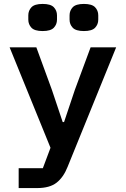

<svg xmlns="http://www.w3.org/2000/svg" viewBox="-20 -757 640 977"><path d="M441 -516H571L324 92Q303 145 268 172.5Q233 200 169 200H75V99H198L237 -5L29 -516H165L244 -300L299 -136H306L361 -300ZM197 -599Q156 -599 140 -616Q124 -633 124 -657V-679Q124 -703 140 -720Q156 -737 197 -737Q238 -737 254 -720Q270 -703 270 -679V-657Q270 -633 254 -616Q238 -599 197 -599ZM407 -599Q366 -599 350 -616Q334 -633 334 -657V-679Q334 -703 350 -720Q366 -737 407 -737Q448 -737 464 -720Q480 -703 480 -679V-657Q480 -633 464 -616Q448 -599 407 -599Z"/></svg>

Font: IBM Plex Mono SemiBold
Style: Regular
Weight: 600
Monospace: yes
Designer: Mike Abbink, Paul van der Laan, Pieter van Rosmalen
Foundry: Bold Monday
Version: Version 2.3